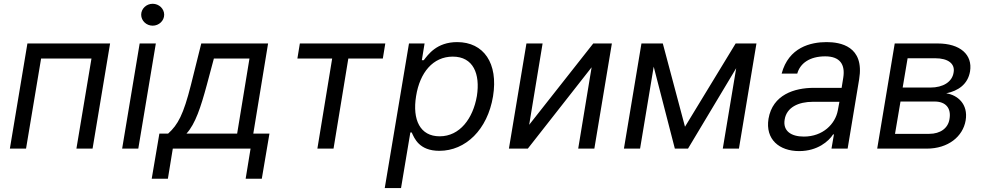

<svg xmlns="http://www.w3.org/2000/svg" viewBox="-20 -771 5100 996"><path d="M31.2 0H115.1L193.2 -467.3H454.5L376.4 0H460.2L551.1 -545.5H122.2Z M613.6 0H697.4L788.4 -545.5H704.5ZM712.4 -694.6C712.4 -663.4 739.3 -637.8 772 -637.8C804.7 -637.8 831.7 -663.4 831.7 -694.6C831.7 -725.9 804.7 -751.4 772 -751.4C739.3 -751.4 712.4 -725.9 712.4 -694.6Z M767 156.2H850.9L876.4 0H1279.8L1254.3 156.2H1338.1L1377.8 -78.1H1294L1370.7 -545.5H1024.1L970.2 -329.5C931.5 -176.8 903.4 -124.3 852.3 -78.1H806.8ZM947.4 -78.1C993.6 -128.6 1021.7 -215.6 1052.6 -329.5L1089.5 -467.3H1274.1L1210.2 -78.1Z M1522.7 -467.3H1703.1L1626.4 0H1710.2L1786.9 -467.3H1965.9L1978.7 -545.5H1535.5Z M1975.9 204.5H2060.4L2108.7 -83.8H2115.8C2129.6 -54 2153.8 11.4 2259.2 11.4C2395.2 11.4 2508.9 -98 2537.6 -271.3C2565.7 -443.2 2489 -552.6 2351.6 -552.6C2244.7 -552.6 2200.6 -487.2 2178.3 -458.8H2168.3L2182.5 -545.5H2101.6ZM2138.5 -272.7C2158 -394.9 2226.2 -477.3 2328.8 -477.3C2435 -477.3 2471.9 -387.8 2453.8 -272.7C2433.6 -156.2 2365.4 -63.9 2260.7 -63.9C2159.4 -63.9 2118.3 -149.1 2138.5 -272.7Z M2725.1 -123.6 2794.7 -545.5H2710.9L2620 0H2718L3049 -421.9L2979.4 0H3063.2L3154.1 -545.5H3057.5Z M3533.4 -113.6 3418.3 -545.5H3307.5L3216.6 0H3300.4L3371.1 -425.1L3480.8 0H3549L3799 -417.3L3729.4 0H3813.2L3904.1 -545.5H3796.2Z M4125.7 12.8C4220.9 12.8 4279.1 -38.4 4301.8 -73.9H4306.1L4293.3 0H4377.1L4436.8 -359.4C4465.6 -532.7 4337.4 -552.6 4267.8 -552.6C4185.4 -552.6 4071 -525.6 4034.8 -389.2H4115.8C4130.7 -443.2 4181.1 -478.7 4260.7 -478.7C4337.4 -478.7 4365.4 -436.4 4354.4 -367.9L4345.9 -315.3H4201.7C4100.9 -315.3 3987.9 -279.8 3966.6 -154.8C3949.6 -48.3 4022 12.8 4125.7 12.8ZM4050.4 -150.6C4060.4 -214.5 4122.2 -242.9 4196.7 -242.9H4334.5L4326 -197.4C4312.9 -128.2 4249.3 -62.5 4149.9 -62.5C4083.1 -62.5 4040.5 -92.3 4050.4 -150.6Z M4530.5 0H4787.6C4898.4 0 4975.1 -62.5 4989.3 -146.3C5003.6 -231.5 4946.7 -278.4 4888.5 -286.9C4951 -299.7 5000.7 -333.8 5012.1 -400.6C5026.3 -487.2 4960.9 -545.5 4844.5 -545.5H4621.4ZM4622.9 -76.7 4651.3 -244.3H4828.8C4885.7 -244.3 4915.5 -210.2 4905.5 -153.4C4898.4 -106.5 4858.7 -76.7 4800.4 -76.7ZM4662.6 -316.8 4688.2 -468.8H4831.7C4898.4 -468.8 4935.4 -440.3 4926.8 -394.9C4919.7 -346.6 4872.9 -316.8 4806.1 -316.8Z"/></svg>

Font: Magic Ui Pro
Style: Italic
Weight: 400
Italic angle: -9.39999°
Designer: Stefan Endress, Andreas Faust
Version: Version 1.000;FEAKit 1.0